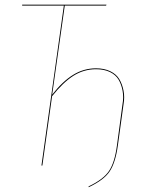

<svg xmlns="http://www.w3.org/2000/svg" viewBox="-20 -700 611 812"><path d="M386.2 -411.1Q420.9 -411.1 446.5 -398.7Q472.2 -386.2 484.6 -365.2Q497.1 -344.2 502.4 -316.7Q507.8 -289.1 502.4 -258.8L478.5 -85Q468.3 -11.7 443.8 24.9Q419.4 61.5 355 91.8L354.5 88.4Q417.5 58.6 441.4 22.5Q465.3 -13.7 474.6 -85L498 -258.8Q503.4 -288.6 498.5 -315.4Q493.7 -342.3 481.7 -362.8Q469.7 -383.3 445.1 -395.3Q420.4 -407.2 386.2 -407.2Q334 -407.2 290 -379.2Q246.1 -351.1 200.2 -293L159.2 0H155.3L250 -676.3H73.7V-680.2H430.2L428.7 -676.3H253.9L200.7 -299.8Q244.1 -355.5 289.1 -383.3Q334 -411.1 386.2 -411.1Z"/></svg>

Font: Fira Sans Compressed Four
Style: Italic
Weight: 100
Width: 3
Italic angle: -8°
Designer: Carrois Corporate & Edenspiekermann AG
Foundry: Carrois Corporate GbR & Edenspiekermann AG
Version: Version 4.203;PS 004.203;hotconv 1.0.88;makeotf.lib2.5.64775